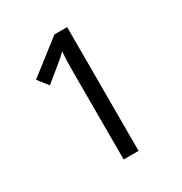

<svg xmlns="http://www.w3.org/2000/svg" viewBox="-168 -836 907 959"><g transform="rotate(-30 286.0 -357.0)"><path d="M355 0V-714H282L89 -564L135 -505L211 -567C237 -589 252 -600 273 -622C270 -584 269 -556 269 -499V0Z"/></g></svg>

Font: Noto Sans Elbasan
Style: Regular
Weight: 400
Designer: Monotype Design Team
Foundry: Monotype Imaging Inc.
Version: Version 2.004